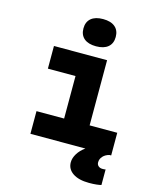

<svg xmlns="http://www.w3.org/2000/svg" viewBox="-155 -987 1059 1309"><g transform="rotate(15 375.0 -332.0)"><path d="M130 -620H505V-160H700V0H130V-160H325V-460H130ZM407 -692Q352 -692 322.5 -717Q293 -742 293 -788Q293 -834 322.5 -859Q352 -884 407 -884Q462 -884 491.5 -859Q521 -834 521 -788Q521 -742 491.5 -717Q462 -692 407 -692ZM602 220Q529 220 487.5 192Q446 164 446 116Q446 86 465 55Q484 24 518 0L602 -4L688 0Q660 7 643 25.5Q626 44 626 68Q626 84 637 94Q648 104 667 104Q675 104 680 103.5Q685 103 688 102V212Q676 215 654.5 217.5Q633 220 602 220Z"/></g></svg>

Font: Martian Mono SemiExpanded ExtraBold
Style: Regular
Weight: 800
Width: 6
Designer: Roman Shamin
Foundry: Evil Martians
Version: Version 1.000